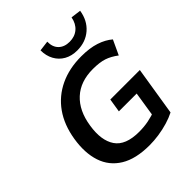

<svg xmlns="http://www.w3.org/2000/svg" viewBox="-255 -1090 1251 1251"><g transform="rotate(-45 370.0 -464.5)"><path d="M391 10Q264 10 187.5 -37Q111 -84 83 -168.5Q55 -253 73 -366Q91 -478 146 -555.5Q201 -633 287.5 -674Q374 -715 485 -715Q562 -715 617 -697Q672 -679 709 -647L662 -546Q621 -577 581.5 -590Q542 -603 480 -603Q365 -603 295 -538.5Q225 -474 207 -355Q188 -235 234 -167.5Q280 -100 404 -100Q450 -100 490.5 -108Q531 -116 574 -132L536 -77L569 -288H405L420 -382H692L638 -45Q605 -28 563 -15.5Q521 -3 476.5 3.5Q432 10 391 10ZM494 -760Q443 -760 405 -781.5Q367 -803 346 -841.5Q325 -880 325 -930L396 -939Q395 -890 423 -862.5Q451 -835 499 -835Q547 -835 579 -862.5Q611 -890 620 -939L690 -930Q678 -852 625 -806Q572 -760 494 -760Z"/></g></svg>

Font: Mulish ExtraLight
Style: Italic
Weight: 200
Italic angle: -9°
Designer: Vernon Adams
Foundry: Vernon Adams
Version: Version 3.603